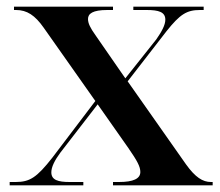

<svg xmlns="http://www.w3.org/2000/svg" viewBox="-20 -556 660 576"><path d="M9 0H230V-10H189C154 -10 134 -16 134 -39C134 -55 144 -75 161 -98L273 -243L365 -112C392 -73 401 -56 401 -40C401 -20 380 -10 337 -10H319V0H618V-10H613C588 -10 566 -24 538 -63L363 -312L480 -463C520 -513 540 -526 580 -526H591V-536H380V-526H420C456 -526 476 -520 476 -497C476 -481 465 -461 449 -438L356 -321L266 -451C251 -472 244 -486 244 -499C244 -515 258 -526 302 -526H319V-536H22V-526H28C61 -526 85 -510 111 -473L266 -253L137 -83C90 -23 69 -10 27 -10H9Z"/></svg>

Font: Noto Serif Display SemiBold
Style: Regular
Weight: 600
Designer: Monotype Design Team
Foundry: Monotype Imaging Inc.
Version: Version 2.009